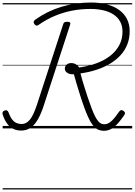

<svg xmlns="http://www.w3.org/2000/svg" viewBox="-21 -1020 1070 1525"><path d="M803 19Q782 19 763 11.5Q744 4 727.5 -13Q711 -30 695.5 -57.5Q680 -85 664 -125Q648 -165 630 -219Q623 -240 617 -258.5Q611 -277 606 -293.5Q601 -310 596 -326.5Q591 -343 586 -359Q581 -375 576.5 -393Q572 -411 566 -430Q534 -428 514 -441Q494 -454 494 -474Q494 -493 507.5 -506Q521 -519 545 -519Q565 -519 581.5 -509.5Q598 -500 608 -484Q681 -494 744 -517Q807 -540 853.5 -576Q900 -612 926 -660.5Q952 -709 952 -769Q952 -815 933 -849Q914 -883 880.5 -905Q847 -927 800.5 -938Q754 -949 697 -949Q622 -949 552 -935.5Q482 -922 416 -894.5Q350 -867 288 -824Q277 -815 268 -817Q259 -819 252 -829Q245 -838 246.5 -847Q248 -856 259 -864Q307 -898 359 -923.5Q411 -949 467 -966Q523 -983 582 -991.5Q641 -1000 702 -1000Q773 -1000 830 -984.5Q887 -969 927 -939.5Q967 -910 988 -868Q1009 -826 1009 -772Q1009 -715 990 -667Q971 -619 936 -581Q901 -543 852.5 -514Q804 -485 744.5 -465.5Q685 -446 618 -437Q623 -420 627 -404.5Q631 -389 635.5 -374Q640 -359 644.5 -345Q649 -331 653.5 -316Q658 -301 663.5 -285.5Q669 -270 674 -252Q692 -199 706.5 -160.5Q721 -122 733.5 -97.5Q746 -73 758 -58.5Q770 -44 782 -38.5Q794 -33 808 -33Q837 -33 864.5 -58.5Q892 -84 926 -134Q932 -143 940.5 -145Q949 -147 960 -139Q970 -132 971.5 -124.5Q973 -117 967 -107Q945 -75 920.5 -46Q896 -17 867.5 1Q839 19 803 19ZM146 17Q110 17 81.5 2Q53 -13 33 -42Q13 -71 0 -111Q-3 -122 0.5 -130Q4 -138 15 -142Q27 -146 34 -143Q41 -140 46 -129Q59 -93 74.5 -72.5Q90 -52 109 -43.5Q128 -35 151 -35Q188 -35 216 -69Q244 -103 271 -184L481 -828Q484 -839 491.5 -843Q499 -847 514 -847Q528 -847 534 -842.5Q540 -838 537 -827L325 -177Q304 -113 278.5 -69.5Q253 -26 221 -4.5Q189 17 146 17ZM0 475H1029V485H0ZM0 -20H1029V0H0ZM0 -505H1029V-500H0ZM0 -995H1029V-985H0Z"/></svg>

Font: Playwrite SK Guides
Style: Regular
Weight: 400
Designer: Veronika Burian, José Scaglione
Foundry: TypeTogether
Version: Version 1.003